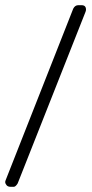

<svg xmlns="http://www.w3.org/2000/svg" viewBox="-30 -719 353 739"><path d="M284 -699Q301 -699 301 -682Q301 -678 299 -673L38 -13Q30 0 23 0H11Q0 0 -5 -6.5Q-10 -13 -10 -17.5Q-10 -22 -8 -26L252 -686Q259 -699 271 -699Z"/></svg>

Font: Text Me One
Style: Regular
Weight: 400
Designer: Julia Petretta
Foundry: Julia Petretta
Version: Version 1.003